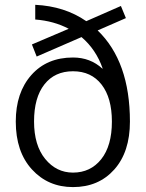

<svg xmlns="http://www.w3.org/2000/svg" viewBox="-20 -760 600 790"><path d="M477.5 -735.4 498 -685.5 381.8 -634.8Q514.6 -506.8 514.6 -259.8Q514.6 -134.8 450.2 -62.5Q385.7 9.8 280.3 9.8Q177.7 9.8 111.3 -63Q44.9 -135.7 44.9 -259.8Q44.9 -378.9 108.9 -451.2Q172.9 -523.4 280.3 -523.4Q351.6 -523.4 401.4 -477.5L402.3 -478.5Q375 -556.6 315.4 -607.4L130.9 -527.3L111.3 -577.1L262.7 -641.6Q202.1 -673.8 125 -679.7V-740.2Q246.1 -734.4 335 -672.9ZM280.3 -49.8Q352.5 -49.8 396.5 -105Q440.4 -160.2 440.4 -259.8Q440.4 -357.4 397.9 -412.1Q355.5 -466.8 280.3 -466.8Q205.1 -466.8 162.6 -412.6Q120.1 -358.4 120.1 -260.3Q120.1 -162.1 166 -106Q211.9 -49.8 280.3 -49.8Z"/></svg>

Font: Mgen+ 1c regular
Style: Regular
Weight: 400
Designer: [Source Han Sans]
Ryoko NISHIZUKA  (kana & ideographs); Paul D. Hunt (Latin, Greek & Cyrillic); Wenlong ZHANG  (bopomofo
Version: Version 1.059.20150602